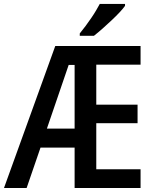

<svg xmlns="http://www.w3.org/2000/svg" viewBox="-21 -945 774 965"><path d="M685.5 -94.2V0H354V-203.1H182.6L112.8 0H-1L256.8 -713.9H685.5V-620.1H462.9V-418.9H670.4V-325.7H462.9V-94.2ZM354 -618.7H324.2L214.8 -298.8H354ZM379.9 -765.1V-776.9Q394.5 -794.4 409.4 -814.7Q424.3 -835 438 -855Q451.7 -875 462.4 -893.3Q473.1 -911.6 480.5 -925.3H607.4V-915.5Q598.1 -902.3 580.6 -883.5Q563 -864.7 540.8 -843.8Q518.6 -822.8 495.4 -802.2Q472.2 -781.7 451.2 -765.1Z"/></svg>

Font: Open Sans
Style: Regular
Weight: 600
Width: 3
Foundry: Ascender Corporation
Version: Version 1.000